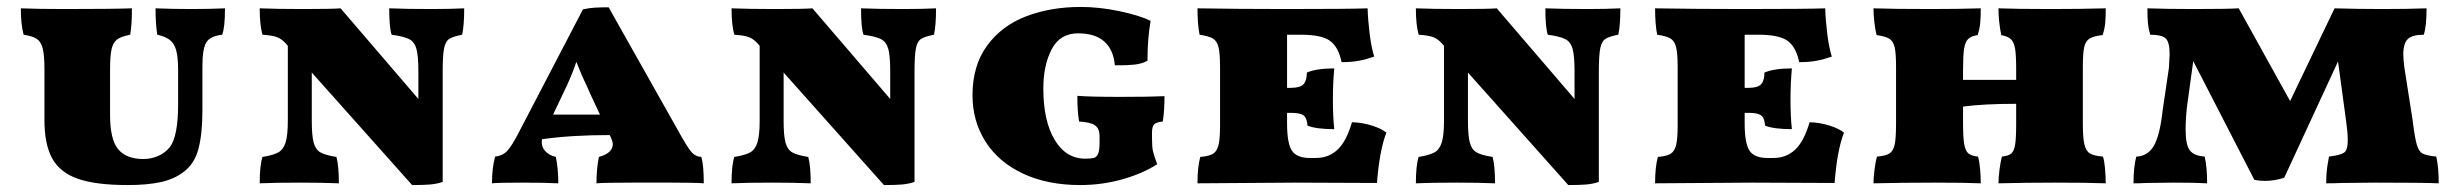

<svg xmlns="http://www.w3.org/2000/svg" viewBox="-20 -526 7074 553"><path d="M108 -181V-326Q108 -367 103 -386.5Q98 -406 86 -414Q74 -422 48 -426Q40 -456 40 -502Q90 -500 165 -500Q302 -500 360 -502Q360 -454 355 -426Q329 -421 317.5 -412.5Q306 -404 301.5 -385Q297 -366 297 -326V-195Q297 -124 320.5 -96Q344 -68 393 -68Q415 -68 435 -76.5Q455 -85 469 -102Q493 -133 493 -226V-323Q493 -361 487.5 -381Q482 -401 469 -411Q456 -421 433 -426Q428 -456 428 -502Q478 -500 531 -500Q582 -500 628 -502Q628 -447 620 -426Q585 -422 574 -403.5Q563 -385 563 -335V-209Q563 -140 551.5 -97Q540 -54 509 -31Q482 -10 443 -1.5Q404 7 348 7Q256 7 204.5 -11Q153 -29 130.5 -69.5Q108 -110 108 -181Z M1317 -502Q1317 -452 1311 -426Q1285 -421 1274 -414Q1263 -407 1259 -386.5Q1255 -366 1255 -320V-2Q1237 4 1217.5 5.5Q1198 7 1167 7L878 -317V-178Q878 -135 883.5 -115Q889 -95 903 -87Q917 -79 949 -74Q956 -48 956 2Q908 0 846 0Q770 0 728 2Q728 -49 736 -74Q767 -79 781.5 -87Q796 -95 802.5 -115.5Q809 -136 809 -178V-394L803 -401Q791 -414 778 -419Q765 -424 736 -426Q728 -454 728 -502Q776 -500 854 -500Q936 -500 961 -502L1185 -241V-320Q1185 -365 1179.5 -385Q1174 -405 1159 -413Q1144 -421 1108 -426Q1101 -446 1101 -502Q1151 -500 1222 -500Q1277 -500 1317 -502Z M2007 2Q1984 0 1914 0H1862H1803Q1720 0 1698 2Q1698 -41 1705 -74Q1745 -85 1745 -111Q1745 -117 1740 -129L1736 -137Q1625 -137 1541 -125Q1538 -106 1549 -92.5Q1560 -79 1581 -74Q1588 -39 1588 2Q1550 0 1482 0Q1415 0 1397 2Q1397 -42 1406 -75Q1427 -77 1440.5 -91Q1454 -105 1475 -146L1659 -499Q1676 -503 1694 -504Q1712 -505 1733 -505L1946 -127Q1965 -94 1975 -84.5Q1985 -75 2000 -74Q2007 -51 2007 2ZM1708 -196 1679 -258 1669 -281Q1655 -309 1640 -348Q1627 -308 1603 -259L1573 -196Z M2676 -502Q2676 -452 2670 -426Q2644 -421 2633 -414Q2622 -407 2618 -386.5Q2614 -366 2614 -320V-2Q2596 4 2576.5 5.5Q2557 7 2526 7L2237 -317V-178Q2237 -135 2242.5 -115Q2248 -95 2262 -87Q2276 -79 2308 -74Q2315 -48 2315 2Q2267 0 2205 0Q2129 0 2087 2Q2087 -49 2095 -74Q2126 -79 2140.5 -87Q2155 -95 2161.5 -115.5Q2168 -136 2168 -178V-394L2162 -401Q2150 -414 2137 -419Q2124 -424 2095 -426Q2087 -454 2087 -502Q2135 -500 2213 -500Q2295 -500 2320 -502L2544 -241V-320Q2544 -365 2538.5 -385Q2533 -405 2518 -413Q2503 -421 2467 -426Q2460 -446 2460 -502Q2510 -500 2581 -500Q2636 -500 2676 -502Z M2781 -252Q2781 -337 2823 -394.5Q2865 -452 2935.5 -479Q3006 -506 3093 -506Q3146 -506 3203.5 -494Q3261 -482 3294 -466Q3285 -415 3285 -351Q3268 -342 3248 -340Q3228 -338 3211.5 -338Q3195 -338 3191 -338Q3187 -383 3160.5 -406.5Q3134 -430 3085 -430Q3033 -430 3009 -384Q2985 -338 2985 -271Q2985 -178 3017.5 -123.5Q3050 -69 3106 -69Q3121 -69 3130 -71Q3138 -73 3142.5 -82.5Q3147 -92 3147 -117V-134Q3147 -155 3134.5 -164.5Q3122 -174 3088 -176Q3083 -204 3083 -250Q3119 -247 3205 -247Q3294 -247 3334 -249Q3334 -206 3329 -176Q3309 -174 3303.5 -167Q3298 -160 3298 -144V-128Q3298 -102 3301 -89.5Q3304 -77 3313 -53Q3271 -26 3212.5 -9.5Q3154 7 3091 7Q2997 7 2926.5 -26Q2856 -59 2818.5 -118Q2781 -177 2781 -252Z M3973 -144Q3953 -92 3946 1L3709 0L3429 2Q3429 -45 3437 -74Q3462 -76 3473.5 -83Q3485 -90 3489.5 -108Q3494 -126 3494 -164V-333Q3494 -373 3489.5 -390.5Q3485 -408 3473.5 -415Q3462 -422 3435 -426Q3429 -456 3429 -502Q3547 -500 3686 -500Q3866 -500 3919 -502Q3920 -468 3925 -428Q3930 -388 3938 -363Q3915 -355 3894 -351Q3873 -347 3844 -347Q3835 -391 3810.5 -408.5Q3786 -426 3727 -426H3687V-273H3698Q3725 -273 3734.5 -283.5Q3744 -294 3744 -317Q3772 -329 3823 -329Q3819 -285 3819 -241Q3819 -190 3823 -154Q3772 -154 3746 -164Q3744 -187 3734 -194Q3724 -201 3698 -201H3687V-171Q3687 -113 3701 -92Q3715 -71 3753 -71H3770Q3807 -71 3832.5 -95Q3858 -119 3874 -174Q3905 -173 3932.5 -164Q3960 -155 3973 -144Z M4647 -502Q4647 -452 4641 -426Q4615 -421 4604 -414Q4593 -407 4589 -386.5Q4585 -366 4585 -320V-2Q4567 4 4547.5 5.5Q4528 7 4497 7L4208 -317V-178Q4208 -135 4213.5 -115Q4219 -95 4233 -87Q4247 -79 4279 -74Q4286 -48 4286 2Q4238 0 4176 0Q4100 0 4058 2Q4058 -49 4066 -74Q4097 -79 4111.5 -87Q4126 -95 4132.5 -115.5Q4139 -136 4139 -178V-394L4133 -401Q4121 -414 4108 -419Q4095 -424 4066 -426Q4058 -454 4058 -502Q4106 -500 4184 -500Q4266 -500 4291 -502L4515 -241V-320Q4515 -365 4509.5 -385Q4504 -405 4489 -413Q4474 -421 4438 -426Q4431 -446 4431 -502Q4481 -500 4552 -500Q4607 -500 4647 -502Z M5291 -144Q5271 -92 5264 1L5027 0L4747 2Q4747 -45 4755 -74Q4780 -76 4791.5 -83Q4803 -90 4807.5 -108Q4812 -126 4812 -164V-333Q4812 -373 4807.5 -390.5Q4803 -408 4791.5 -415Q4780 -422 4753 -426Q4747 -456 4747 -502Q4865 -500 5004 -500Q5184 -500 5237 -502Q5238 -468 5243 -428Q5248 -388 5256 -363Q5233 -355 5212 -351Q5191 -347 5162 -347Q5153 -391 5128.5 -408.5Q5104 -426 5045 -426H5005V-273H5016Q5043 -273 5052.5 -283.5Q5062 -294 5062 -317Q5090 -329 5141 -329Q5137 -285 5137 -241Q5137 -190 5141 -154Q5090 -154 5064 -164Q5062 -187 5052 -194Q5042 -201 5016 -201H5005V-171Q5005 -113 5019 -92Q5033 -71 5071 -71H5088Q5125 -71 5150.5 -95Q5176 -119 5192 -174Q5223 -173 5250.5 -164Q5278 -155 5291 -144Z M6037 -75Q6041 -63 6043 -40Q6045 -17 6045 2Q5995 0 5899 0Q5816 0 5736 2Q5736 -14 5739 -37.5Q5742 -61 5746 -75Q5765 -77 5773 -84Q5781 -91 5784 -109.5Q5787 -128 5787 -170V-227Q5693 -227 5634 -219V-170Q5634 -129 5637.5 -110Q5641 -91 5649.5 -84Q5658 -77 5677 -75Q5681 -63 5683 -40Q5685 -17 5685 2Q5639 0 5553 0Q5462 0 5376 2Q5376 -14 5379 -37.5Q5382 -61 5386 -75Q5411 -77 5422 -84Q5433 -91 5437 -109.5Q5441 -128 5441 -170V-333Q5441 -373 5437 -390Q5433 -407 5422.5 -414Q5412 -421 5385 -425Q5381 -440 5378.5 -462.5Q5376 -485 5376 -502Q5432 -500 5542 -500Q5619 -500 5685 -502Q5685 -478 5683.5 -460.5Q5682 -443 5676 -425Q5657 -422 5648.5 -413.5Q5640 -405 5637 -385.5Q5634 -366 5634 -325V-296H5787V-325Q5787 -366 5784 -385Q5781 -404 5772.5 -412.5Q5764 -421 5744 -425Q5736 -465 5736 -502Q5788 -500 5888 -500Q5973 -500 6045 -502Q6045 -478 6043.5 -460.5Q6042 -443 6036 -425Q6010 -422 5998.5 -415Q5987 -408 5983 -390.5Q5979 -373 5979 -333V-170Q5979 -129 5983.5 -110Q5988 -91 5999.5 -84Q6011 -77 6037 -75Z M7004 2Q6960 0 6821 0L6725 1Q6705 2 6680 2Q6680 -28 6683.5 -49Q6687 -70 6688 -75Q6721 -79 6731.5 -86.5Q6742 -94 6742 -121Q6742 -144 6738 -172L6714 -349L6559 -14Q6531 -5 6504 -5Q6488 -5 6473 -8L6297 -350L6279 -219Q6275 -183 6275 -153Q6275 -108 6287.5 -92.5Q6300 -77 6330 -75Q6337 -44 6337 2Q6305 0 6240 0L6161 1Q6145 2 6125 2Q6125 -46 6133 -75Q6166 -76 6183.5 -106Q6201 -136 6209 -209L6227 -331Q6229 -363 6229 -370Q6229 -405 6217.5 -415.5Q6206 -426 6173 -426Q6168 -443 6166.5 -459Q6165 -475 6165 -502Q6221 -500 6299 -500Q6394 -500 6428 -502L6576 -235L6704 -502Q6772 -500 6841 -500Q6915 -500 6969 -502Q6969 -450 6961 -426Q6928 -426 6915 -413.5Q6902 -401 6902 -370Q6902 -355 6905 -332L6929 -179Q6935 -129 6941 -109Q6947 -89 6958 -83.5Q6969 -78 6997 -75Q7004 -44 7004 2Z"/></svg>

Font: Vollkorn SC Black
Style: Regular
Weight: 900
Designer: Friedrich Althausen
Foundry: Friedrich Althausen
Version: Version 4.015